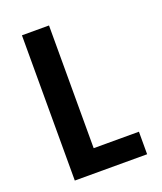

<svg xmlns="http://www.w3.org/2000/svg" viewBox="-136 -824 772 913"><g transform="rotate(-20 250.0 -367.5)"><path d="M84 0V-735H221V-114H450V0Z"/></g></svg>

Font: Iosevka Heavy
Style: Regular
Weight: 900
Monospace: yes
Designer: Belleve Invis
Foundry: Belleve Invis
Version: Version 32.5.0; ttfautohint (v1.8.4)